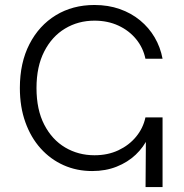

<svg xmlns="http://www.w3.org/2000/svg" viewBox="-20 -758 744 778"><path d="M353.5 -64.9Q291 -64.9 237.8 -88.6Q184.6 -112.3 144.8 -156.5Q105 -200.7 82.8 -262.7Q60.5 -324.7 60.5 -401.4Q60.5 -503.9 99.4 -579.3Q138.2 -654.8 206.3 -696.3Q274.4 -737.8 362.8 -737.8Q418.5 -737.8 465.1 -721.4Q511.7 -705.1 547.6 -675.5Q583.5 -646 606.7 -606.4Q629.9 -566.9 638.7 -520H569.3Q560.1 -564.5 531.5 -599.4Q502.9 -634.3 459.7 -654.3Q416.5 -674.3 362.8 -674.3Q296.9 -674.3 243.7 -642.3Q190.4 -610.4 159.2 -549.3Q127.9 -488.3 127.9 -401.4Q127.9 -313.5 159.4 -252.7Q190.9 -191.9 244.1 -160.4Q297.4 -128.9 362.8 -128.9Q417 -128.9 460 -149.2Q502.9 -169.4 531.5 -204.1Q560.1 -238.8 569.3 -282.2H600.6Q598.6 -239.7 580.3 -200.7Q562 -161.6 529.8 -131.1Q497.6 -100.6 452.9 -82.8Q408.2 -64.9 353.5 -64.9ZM569.8 0 571.8 -282.2H638.7V0Z"/></svg>

Font: Inter 17pt Light
Style: Regular
Weight: 300
Version: Version 4.001;git-66647c0bb